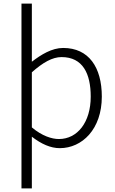

<svg xmlns="http://www.w3.org/2000/svg" viewBox="-20 -815 645 1073"><path d="M158 -411C220 -466 273 -496 324 -496C443 -496 487 -403 487 -275C487 -132 413 -38 309 -38C270 -38 215 -55 158 -103ZM100 238H158V-51C211 -10 263 13 314 13C439 13 549 -93 549 -275C549 -439 476 -547 333 -547C270 -547 210 -510 158 -470V-795H100Z"/></svg>

Font: Noto Sans JP Light
Style: Regular
Weight: 300
Designer: Ryoko NISHIZUKA (kana & ideographs); Paul D. Hunt (Latin, Greek & Cyrillic); Wenlong ZHANG (bopomofo); Sandoll Communica
Foundry: Adobe Systems Incorporated
Version: Version 1.004;PS 1.004;hotconv 1.0.82;makeotf.lib2.5.63406